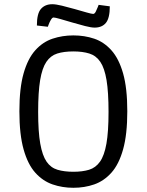

<svg xmlns="http://www.w3.org/2000/svg" viewBox="-20 -877 696 911"><path d="M328 14Q276 14 229.5 -2Q183 -18 147.5 -57.5Q112 -97 92 -168Q72 -239 72 -349Q72 -459 92 -529Q112 -599 147.5 -638.5Q183 -678 229.5 -693.5Q276 -709 328 -709Q381 -709 427 -693.5Q473 -678 508.5 -638.5Q544 -599 564 -529Q584 -459 584 -349Q584 -239 564 -168Q544 -97 508.5 -57.5Q473 -18 427 -2Q381 14 328 14ZM328 -62Q371 -62 402.5 -71.5Q434 -81 454.5 -110Q475 -139 485 -195.5Q495 -252 495 -346Q495 -440 485.5 -497Q476 -554 456 -583.5Q436 -613 404 -623Q372 -633 328 -633Q283 -633 251.5 -623Q220 -613 200 -583.5Q180 -554 170.5 -497Q161 -440 161 -346Q161 -252 171 -195.5Q181 -139 201 -110Q221 -81 253 -71.5Q285 -62 328 -62ZM429 -746Q413 -746 383.5 -753.5Q354 -761 322 -770.5Q290 -780 265.5 -787Q241 -794 234 -794Q228 -794 221.5 -783Q215 -772 211 -761Q207 -750 207 -750L155 -756Q155 -813 174.5 -835Q194 -857 228 -857Q245 -857 274 -850Q303 -843 334.5 -834Q366 -825 390.5 -818Q415 -811 422 -811Q429 -811 434.5 -822Q440 -833 444 -843.5Q448 -854 448 -854L501 -847Q501 -791 482.5 -768.5Q464 -746 429 -746Z"/></svg>

Font: Ruda
Style: Regular
Weight: 400
Designer: Mariela Monsalve and Angelina Sanchez
Foundry: Mariela Monsalve and Angelina Sanchez
Version: Version 2.000